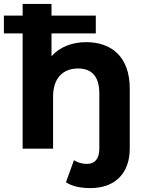

<svg xmlns="http://www.w3.org/2000/svg" viewBox="-41 -762 746 984"><path d="M401 -546C328 -546 265 -521 223 -474V-591H450V-682H223V-742H75V-682H-21V-591H75V0H231V-266C231 -365 284 -411 360 -411C428 -411 468 -371 468 -284V0C468 53 444 78 405 78C379 78 356 71 338 59L297 172C327 193 374 202 422 202C552 202 624 123 624 -1V-308C624 -472 529 -546 401 -546Z"/></svg>

Font: AWKNG-Font
Style: Bold
Weight: 700
Designer: Awakening Church
Foundry: Awakening Church
Version: Version 1.700;PS 001.700;hotconv 1.0.88;makeotf.lib2.5.64775